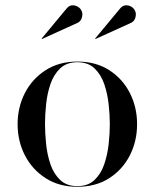

<svg xmlns="http://www.w3.org/2000/svg" viewBox="-20 -706 592 736"><path d="M276.5 10Q206.5 10 155 -23Q103.5 -56 75.5 -110.5Q47.5 -165 47.5 -230Q47.5 -295 75.5 -349.5Q103.5 -404 155 -437Q206.5 -470 276.5 -470Q347.5 -470 398.8 -437Q450 -404 477.8 -349.5Q505.5 -295 505.5 -230Q505.5 -165 477.8 -110.5Q450 -56 398.8 -23Q347.5 10 276.5 10ZM276.5 7.5Q317.5 7.5 342.2 -16Q367 -39.5 379.5 -76Q392 -112.5 396.5 -153.8Q401 -195 401 -230Q401 -265.5 396.5 -306.5Q392 -347.5 379.5 -384Q367 -420.5 342.2 -444Q317.5 -467.5 276.5 -467.5Q235.5 -467.5 210.8 -444Q186 -420.5 173.5 -384Q161 -347.5 156.8 -306.5Q152.5 -265.5 152.5 -230Q152.5 -195 156.8 -153.8Q161 -112.5 173.5 -76Q186 -39.5 210.8 -16Q235.5 7.5 276.5 7.5ZM141 -556.5 139.5 -558 235 -673Q244.5 -684.5 255.5 -685.5Q266.5 -686.5 276.5 -681.2Q286.5 -676 291 -667.5Q296 -659.5 295.8 -649.5Q295.5 -639.5 290.8 -631Q286 -622.5 277.5 -618.5ZM346 -556.5 344.5 -558 440 -673Q449.5 -684.5 460.8 -685.5Q472 -686.5 481.8 -681.2Q491.5 -676 496 -667.5Q501 -659.5 500.8 -649.5Q500.5 -639.5 495.8 -631Q491 -622.5 482.5 -618.5Z"/></svg>

Font: Bodoni Moda 72pt
Style: Regular
Weight: 400
Designer: Owen Earl
Foundry: indestructible type
Version: Version 2.005